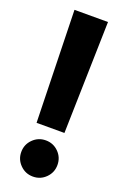

<svg xmlns="http://www.w3.org/2000/svg" viewBox="-144 -774 535 827"><g transform="rotate(20 123.5 -360.0)"><path d="M59.5 -214.3 46.5 -727.5H200.1L187.2 -214.3ZM123.3 8.8Q89 8.8 64.7 -15.5Q40.4 -39.7 40.4 -74.1Q40.4 -108.7 64.7 -132.8Q89 -157 123.3 -157Q157.9 -157 182.1 -132.8Q206.2 -108.7 206.2 -74.1Q206.2 -39.7 182.1 -15.5Q157.9 8.8 123.3 8.8Z"/></g></svg>

Font: Inter Khmer Looped
Style: Regular
Weight: 400
Designer: Rasmus Andersson, Sovichet Tep
Foundry: Anagata Design
Version: Version 1.000